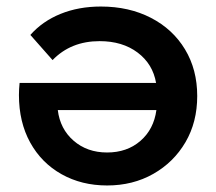

<svg xmlns="http://www.w3.org/2000/svg" viewBox="-20 -561 662 588"><path d="M308 7Q230 7 168.5 -27.5Q107 -62 72.5 -124.5Q38 -187 38 -270Q38 -278 38.5 -288Q39 -298 40 -307H458Q448 -365 401.5 -400Q355 -435 285 -435Q197 -435 141 -377L73 -454Q110 -496 165.5 -518.5Q221 -541 289 -541Q375 -541 442 -506.5Q509 -472 546.5 -410Q584 -348 584 -267Q584 -187 548 -125.5Q512 -64 449.5 -28.5Q387 7 308 7ZM459 -224H157Q164 -166 205.5 -130Q247 -94 308 -94Q369 -94 410 -129.5Q451 -165 459 -224Z"/></svg>

Font: Montserrat SemiBold
Style: Regular
Weight: 600
Designer: Julieta Ulanovsky
Foundry: Julieta Ulanovsky
Version: Version 9.000; ttfautohint (v1.8.4.7-5d5b)